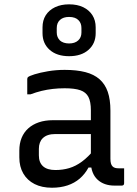

<svg xmlns="http://www.w3.org/2000/svg" viewBox="-20 -869 640 899"><path d="M497 -351Q497 -323.4 497 -295.3Q497 -267.2 497 -238.7Q497 -210.1 497 -181.9Q497 -153.6 497 -126.3Q497 -112.7 499.4 -103.9Q501.8 -95.1 507.1 -89.8Q511.9 -85 519 -82.9Q526.1 -80.9 536.1 -80.9Q538.5 -80.9 541 -80.9Q543.5 -80.9 545.9 -80.9H561.2Q561.2 -63.1 561.2 -45.9Q561.2 -28.7 561.2 -11Q561.2 -5.4 558.2 -2.7Q555.2 0 550.2 0Q545.2 0 534.7 0Q524.2 0 515.4 0Q491.7 0 471.9 -6.9Q452.1 -13.7 436.9 -27.7Q421.8 -41.7 413.7 -62.5Q405.5 -83.3 405.5 -111.1Q405.5 -145.8 405.5 -183.4Q405.5 -221 405.5 -255.7Q405.5 -272.1 405.5 -288.2Q405.5 -304.3 405.5 -320.3Q405.5 -336.3 405.5 -352.3Q405.5 -392.5 394.1 -414.9Q382.6 -437.3 356.1 -446.5Q329.5 -455.7 282.8 -455.7Q253.6 -455.7 226.8 -452.6Q200 -449.5 174.7 -443.4Q149.5 -437.2 122.9 -427.4H107.6Q107.6 -445.3 107.6 -463.2Q107.6 -481.2 107.6 -498.6Q107.6 -502.1 108.6 -504.3Q109.6 -506.5 110.6 -507.5Q116 -512.9 141.6 -521Q167.3 -529.1 204.7 -535.4Q242.1 -541.8 282.8 -541.8Q339 -541.8 379.7 -531.3Q420.3 -520.7 446.2 -497.9Q472.1 -475 484.6 -438.9Q497 -402.8 497 -351ZM162 -141.5Q162 -108 181.6 -90.4Q201.2 -72.9 239.5 -72.9Q273.9 -72.9 304.2 -81.9Q334.6 -90.9 363.8 -112.4Q393.1 -133.9 424.1 -172V-84.7H394.5Q378 -54.2 353.5 -33Q328.9 -11.8 296.2 -0.9Q263.4 10 223.3 10Q176 10 141.8 -7.3Q107.6 -24.7 89.1 -56.6Q70.5 -88.5 70.5 -132.2V-164Q70.5 -197.1 81.2 -223.4Q91.9 -249.6 112.4 -268Q132.9 -286.4 161.9 -296.3Q190.9 -306.2 227.5 -306.2Q261.9 -306.2 294.5 -306.2Q327.1 -306.2 359.2 -306.2Q391.2 -306.2 424.3 -306.2Q432.7 -306.2 436.6 -295.5Q440.5 -284.7 441.5 -269.8Q442.5 -255 442.5 -241.4Q405.5 -241.4 373.6 -241.4Q341.8 -241.4 309.7 -241.4Q277.7 -241.4 239.5 -241.4Q219.4 -241.4 204.7 -236.5Q190 -231.7 179.7 -221.4Q171.1 -212.8 166.5 -200.3Q162 -187.9 162 -172.1ZM303.5 -848.7Q342.2 -848.7 369.9 -835.2Q397.6 -821.6 412.8 -797.6Q428 -773.6 428 -740.9V-713.7Q428 -665.3 394.4 -635.6Q360.9 -605.9 303.5 -605.9Q246.1 -605.9 212.6 -635.6Q179.1 -665.3 179.1 -713.7V-740.9Q179.1 -773.6 194.2 -797.6Q209.4 -821.6 237.6 -835.2Q265.8 -848.7 303.5 -848.7ZM303.3 -789.7Q276.4 -789.7 261.1 -775.9Q245.7 -762.2 245.7 -737.4V-716.7Q245.7 -705 249.6 -695.9Q253.5 -686.8 260.5 -679.6Q267.6 -673 278.7 -669.2Q289.8 -665.5 303.3 -665.5Q330.5 -665.5 345.9 -679.5Q361.3 -693.4 361.3 -716.7V-737.4Q361.3 -748.9 358 -758Q354.7 -767.1 348.1 -773.8Q340.9 -781.7 329.7 -785.7Q318.5 -789.7 303.3 -789.7Z"/></svg>

Font: Recursive Sans Linear Light
Style: Regular
Weight: 300
Version: Version 1.085